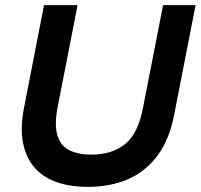

<svg xmlns="http://www.w3.org/2000/svg" viewBox="-20 -720 784 750"><path d="M321 10Q257 10 204.5 -7.5Q152 -25 117.5 -62.5Q83 -100 70.5 -159Q58 -218 74 -300L152 -700H283L205 -301Q192 -233 204 -192Q216 -151 250.5 -133.5Q285 -116 337 -116Q417 -116 468.5 -157Q520 -198 539 -301L617 -700H744L660 -270Q641 -174 595 -112Q549 -50 480 -20Q411 10 321 10Z"/></svg>

Font: REM Medium
Style: Italic
Weight: 500
Italic angle: -11°
Designer: Octavio Pardo
Foundry: Ashler Design
Version: Version 1.005;gftools[0.9.28]